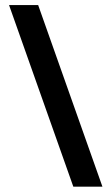

<svg xmlns="http://www.w3.org/2000/svg" viewBox="-20 -708 431 742"><path d="M375.8 13.3H263.3L15 -688.3H127.5Z"/></svg>

Font: Funnel Display Light SemiBold
Style: Regular
Weight: 600
Version: Version 1.000